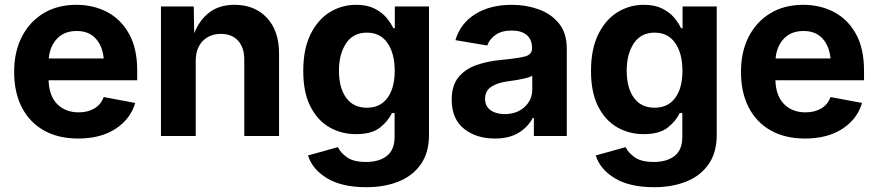

<svg xmlns="http://www.w3.org/2000/svg" viewBox="-20 -573 3698 809"><path d="M309.1 10.7Q225.6 10.7 165 -23.4Q104.5 -57.6 72 -120.6Q39.6 -183.6 39.6 -270Q39.6 -354.5 72 -418Q104.5 -481.4 163.3 -517.1Q222.2 -552.7 301.8 -552.7Q373 -552.7 431.2 -522.5Q489.3 -492.2 523.7 -430.7Q558.1 -369.1 558.1 -275.9V-234.9H184.6Q187 -168 221.7 -133.8Q256.3 -99.6 311.5 -99.6Q350.1 -99.6 377.7 -116Q405.3 -132.3 417 -164.1L549.8 -139.2Q529.8 -71.3 467 -30.3Q404.3 10.7 309.1 10.7ZM185.5 -326.7H417Q411.6 -379.9 382.8 -411.1Q354 -442.4 303.2 -442.4Q250.5 -442.4 220.2 -409.9Q189.9 -377.4 185.5 -326.7Z M804.7 -315.9V0H658.2V-545.9H796.4L798.3 -433.1Q821.3 -490.2 863.3 -521.5Q905.3 -552.7 968.3 -552.7Q1053.2 -552.7 1104.5 -498Q1155.8 -443.4 1155.8 -347.2V0H1009.3V-321.8Q1009.3 -372.6 983.2 -401.4Q957 -430.2 910.6 -430.2Q863.8 -430.2 834.2 -400.1Q804.7 -370.1 804.7 -315.9Z M1523.4 215.8Q1420.9 215.8 1358.4 178.2Q1295.9 140.6 1277.8 82L1403.8 46.9Q1414.1 69.8 1441.7 89.6Q1469.2 109.4 1522.5 109.4Q1578.1 109.4 1610.4 83.7Q1642.6 58.1 1642.6 3.9V-96.7H1631.3Q1616.2 -63.5 1581.3 -35.6Q1546.4 -7.8 1480 -7.8Q1418.5 -7.8 1368.2 -36.6Q1317.9 -65.4 1287.8 -124.5Q1257.8 -183.6 1257.8 -273.9Q1257.8 -366.2 1288.3 -428.2Q1318.8 -490.2 1369.4 -521.5Q1419.9 -552.7 1480.5 -552.7Q1526.4 -552.7 1557.6 -537.1Q1588.9 -521.5 1608.2 -498.5Q1627.4 -475.6 1637.2 -454.1H1643.6V-545.9H1787.6V-4.4Q1787.6 69.3 1753.7 118.4Q1719.7 167.5 1659.9 191.7Q1600.1 215.8 1523.4 215.8ZM1525.9 -119.1Q1582 -119.1 1612.5 -160.4Q1643.1 -201.7 1643.1 -274.9Q1643.1 -347.7 1612.8 -391.6Q1582.5 -435.5 1525.9 -435.5Q1468.3 -435.5 1438.2 -390.4Q1408.2 -345.2 1408.2 -274.9Q1408.2 -203.1 1438.5 -161.1Q1468.8 -119.1 1525.9 -119.1Z M2064.9 10.7Q1986.8 10.7 1935.1 -30.5Q1883.3 -71.8 1883.3 -152.8Q1883.3 -213.9 1912.6 -248.5Q1941.9 -283.2 1988.8 -299.3Q2035.6 -315.4 2089.4 -320.3Q2159.7 -327.1 2190.7 -334.7Q2221.7 -342.3 2221.7 -369.1V-371.6Q2221.7 -406.2 2199.5 -425.3Q2177.2 -444.3 2136.2 -444.3Q2093.8 -444.3 2067.9 -426Q2042 -407.7 2033.2 -381.3L1898.9 -403.8Q1919.9 -474.6 1982.7 -513.7Q2045.4 -552.7 2136.7 -552.7Q2195.3 -552.7 2248.3 -534.2Q2301.3 -515.6 2334.7 -474.9Q2368.2 -434.1 2368.2 -367.7V0H2229.5V-75.7H2224.6Q2204.6 -37.6 2165 -13.4Q2125.5 10.7 2064.9 10.7ZM2106.4 -92.3Q2157.7 -92.3 2190.2 -122.1Q2222.7 -151.9 2222.7 -195.3V-254.4Q2213.9 -248 2194.1 -243.4Q2174.3 -238.8 2152.3 -235.1Q2130.4 -231.4 2114.3 -229.5Q2073.7 -223.6 2048.8 -206.5Q2023.9 -189.5 2023.9 -156.7Q2023.9 -125 2047.1 -108.6Q2070.3 -92.3 2106.4 -92.3Z M2735.8 215.8Q2633.3 215.8 2570.8 178.2Q2508.3 140.6 2490.2 82L2616.2 46.9Q2626.5 69.8 2654.1 89.6Q2681.6 109.4 2734.9 109.4Q2790.5 109.4 2822.8 83.7Q2855 58.1 2855 3.9V-96.7H2843.8Q2828.6 -63.5 2793.7 -35.6Q2758.8 -7.8 2692.4 -7.8Q2630.9 -7.8 2580.6 -36.6Q2530.3 -65.4 2500.2 -124.5Q2470.2 -183.6 2470.2 -273.9Q2470.2 -366.2 2500.7 -428.2Q2531.2 -490.2 2581.8 -521.5Q2632.3 -552.7 2692.9 -552.7Q2738.8 -552.7 2770 -537.1Q2801.3 -521.5 2820.6 -498.5Q2839.8 -475.6 2849.6 -454.1H2856V-545.9H3000V-4.4Q3000 69.3 2966.1 118.4Q2932.1 167.5 2872.3 191.7Q2812.5 215.8 2735.8 215.8ZM2738.3 -119.1Q2794.4 -119.1 2825 -160.4Q2855.5 -201.7 2855.5 -274.9Q2855.5 -347.7 2825.2 -391.6Q2794.9 -435.5 2738.3 -435.5Q2680.7 -435.5 2650.6 -390.4Q2620.6 -345.2 2620.6 -274.9Q2620.6 -203.1 2650.9 -161.1Q2681.2 -119.1 2738.3 -119.1Z M3371.6 10.7Q3288.1 10.7 3227.5 -23.4Q3167 -57.6 3134.5 -120.6Q3102.1 -183.6 3102.1 -270Q3102.1 -354.5 3134.5 -418Q3167 -481.4 3225.8 -517.1Q3284.7 -552.7 3364.3 -552.7Q3435.5 -552.7 3493.7 -522.5Q3551.8 -492.2 3586.2 -430.7Q3620.6 -369.1 3620.6 -275.9V-234.9H3247.1Q3249.5 -168 3284.2 -133.8Q3318.8 -99.6 3374 -99.6Q3412.6 -99.6 3440.2 -116Q3467.8 -132.3 3479.5 -164.1L3612.3 -139.2Q3592.3 -71.3 3529.5 -30.3Q3466.8 10.7 3371.6 10.7ZM3248 -326.7H3479.5Q3474.1 -379.9 3445.3 -411.1Q3416.5 -442.4 3365.7 -442.4Q3313 -442.4 3282.7 -409.9Q3252.4 -377.4 3248 -326.7Z"/></svg>

Font: Inter
Style: Bold
Weight: 700
Designer: Rasmus Andersson
Foundry: rsms
Version: Version 4.001;git-9221beed3